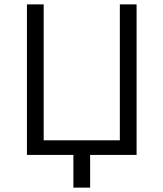

<svg xmlns="http://www.w3.org/2000/svg" viewBox="-20 -710 749 880"><path d="M393.1 149.9H316.4V0H103.5V-689.9H180.2V-66.9H529.3V-689.9H606V0H393.1Z"/></svg>

Font: Acari Sans
Style: Regular
Weight: 400
Designer: Alfredo Marco Pradil and Stefan Peev
Foundry: Hanken Design Co.
Version: Version 1.045;February 4, 2021;FontCreator 13.0.0.2655 64-bi